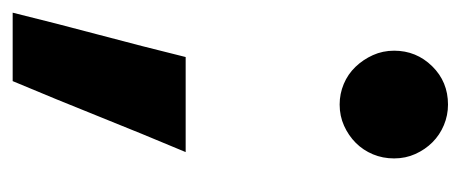

<svg xmlns="http://www.w3.org/2000/svg" viewBox="-240 -338 727 303"><g transform="rotate(90 123.5 -186.5)"><path d="M62 -116H212Q183 -47 156 20.5Q129 88 100 157H-8Q9 88 27 20.5Q45 -47 62 -116ZM137 -530Q154 -530 169.5 -523.5Q185 -517 196.5 -505.5Q208 -494 215 -478.5Q222 -463 222 -445Q222 -427 215.5 -411.5Q209 -396 197.5 -384.5Q186 -373 170.5 -366Q155 -359 137 -359Q120 -359 104.5 -365.5Q89 -372 77.5 -384Q66 -396 59 -411.5Q52 -427 52 -445Q52 -480 76.5 -505Q101 -530 137 -530Z"/></g></svg>

Font: Rosa Sans
Style: Bold
Weight: 700
Designer: Pentagram / MCKL
Foundry: Pentagram / MCKL
Version: Version 1.005;September 16, 2019;FontCreator 11.5.0.2425 64-